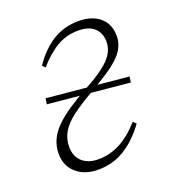

<svg xmlns="http://www.w3.org/2000/svg" viewBox="-97 -543 564 629"><g transform="rotate(-20 185.5 -228.0)"><path d="M55 -247 58 -267 341 -240 338 -220ZM141 12Q94 12 65 -13.5Q36 -39 36 -81Q36 -107 46 -129Q56 -151 76 -171Q96 -191 125 -210.5Q154 -230 192 -251Q233 -273 259 -292.5Q285 -312 297 -331.5Q309 -351 309 -373Q309 -403 290 -421Q271 -439 233 -439Q193 -439 159.5 -419.5Q126 -400 93 -362L83 -371Q104 -402 129 -424Q154 -446 183 -457Q212 -468 245 -468Q292 -468 319.5 -444.5Q347 -421 347 -379Q347 -359 338 -340.5Q329 -322 310.5 -305Q292 -288 265.5 -271Q239 -254 207 -235Q163 -210 133.5 -188Q104 -166 90 -142.5Q76 -119 76 -91Q76 -58 96.5 -39Q117 -20 153 -20Q193 -20 228.5 -38.5Q264 -57 300 -97L310 -87Q275 -39 233.5 -13.5Q192 12 141 12Z"/></g></svg>

Font: Source Serif 4 48pt Light
Style: Italic
Weight: 300
Italic angle: -12°
Designer: Frank Grießhammer
Foundry: Adobe Systems Incorporated
Version: Version 4.004;hotconv 1.0.116;makeotfexe 2.5.65601